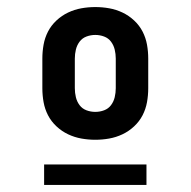

<svg xmlns="http://www.w3.org/2000/svg" viewBox="-20 -713 540 544"><path d="M250 -317Q230 -317 210.5 -320.5Q191 -324 173 -332.5Q155 -341 140 -355Q125 -369 116 -386.5Q107 -404 103.5 -423.5Q100 -443 100 -463V-547Q100 -567 103.5 -586.5Q107 -606 116 -623.5Q125 -641 140 -655Q155 -669 173 -677.5Q191 -686 210.5 -689.5Q230 -693 250 -693Q270 -693 289.5 -689.5Q309 -686 327 -677.5Q345 -669 360 -655Q375 -641 384 -623.5Q393 -606 396.5 -586.5Q400 -567 400 -547V-463Q400 -443 396.5 -423.5Q393 -404 384 -386.5Q375 -369 360 -355Q345 -341 327 -332.5Q309 -324 289.5 -320.5Q270 -317 250 -317ZM250 -396Q263 -396 275 -400.5Q287 -405 294.5 -415Q302 -425 305 -437.5Q308 -450 308 -463V-547Q308 -560 305 -572.5Q302 -585 294.5 -595Q287 -605 275 -609.5Q263 -614 250 -614Q237 -614 225 -609.5Q213 -605 205.5 -595Q198 -585 195 -572.5Q192 -560 192 -547V-463Q192 -450 195 -437.5Q198 -425 205.5 -415Q213 -405 225 -400.5Q237 -396 250 -396ZM395 -189H105V-247H395Z"/></svg>

Font: Iosevka SS04 Extrabold
Style: Regular
Weight: 800
Monospace: yes
Designer: Belleve Invis
Foundry: Belleve Invis
Version: Version 19.0.0; ttfautohint (v1.8.4)